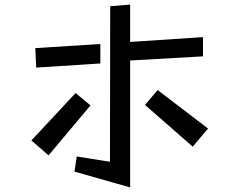

<svg xmlns="http://www.w3.org/2000/svg" viewBox="-20 -768 1040 838"><path d="M315 -85 460 -62 461 -741 548 -748V-585L866 -606V-522L548 -504V50L305 -19ZM134 -558 418 -576V-491L138 -473ZM668 -375 888 -207 821 -128 613 -310ZM310 -362 375 -308 192 -90 117 -155Z"/></svg>

Font: Moralerspace Krypton JPDOC
Style: Regular
Weight: 400
Version: v0.0.6; ttfautohint (v1.8.4.7-5d5b-dirty) -l 6 -r 45 -G 200 